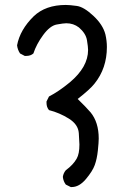

<svg xmlns="http://www.w3.org/2000/svg" viewBox="-20 -764 540 776"><path d="M270 -8H266L246 -18Q236 -31 234 -49Q236 -64 246 -76Q276 -98 290 -123Q301 -142 301 -180Q301 -191 298.5 -226Q296 -261 258.5 -284.5Q221 -308 178 -319Q168 -331 168 -348V-354L178 -374Q217 -394 262 -431Q336 -493 336 -562Q336 -574 331.5 -601.5Q327 -629 299 -653Q277 -670 248 -670Q237 -670 209.5 -665Q182 -660 154.5 -622.5Q127 -585 115 -548Q104 -538 86 -538H80L61 -548Q51 -563 49 -581Q61 -644 116 -698Q164 -744 246 -744Q262 -744 290.5 -740Q319 -736 357.5 -700Q396 -664 406 -625Q412 -599 412 -574Q412 -488 362 -426Q344 -403 294 -364Q327 -332 346 -310Q379 -270 379 -204Q379 -189 375.5 -155.5Q372 -122 363 -97Q354 -72 327 -40Q300 -8 270 -8Z"/></svg>

Font: Xiaolai Mono SC
Style: Regular
Weight: 400
Monospace: yes
Designer: LXGW / Nozomi Seto
Version: Version 3.113;September 30, 2024